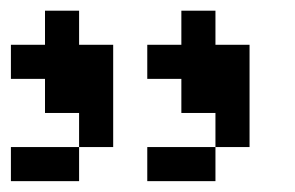

<svg xmlns="http://www.w3.org/2000/svg" viewBox="-20 -879 540 352"><path d="M250 -734.4V-796.9H312.5V-859.4H375V-796.9H437.5V-609.4H375V-671.9H312.5V-734.4ZM250 -546.9V-609.4H375V-546.9ZM0 -734.4V-796.9H62.5V-859.4H125V-796.9H187.5V-609.4H125V-671.9H62.5V-734.4ZM0 -546.9V-609.4H125V-546.9Z"/></svg>

Font: KH Dot Dougenzaka 16
Style: Regular
Weight: 400
Designer: Original version for X68000 by Keitarou Hiraki (http://hp.vector.co.jp/authors/VA000874/) / TrueType conversion by Homem
Version: Version 1.00.20150527